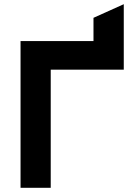

<svg xmlns="http://www.w3.org/2000/svg" viewBox="-20 -896 643 916"><path d="M78 0V-700H426V-811L570.5 -876V-563.5H222V0Z"/></svg>

Font: Overpass ExtraBold
Style: Regular
Weight: 800
Designer: Delve Withrington, Dave Bailey, Thomas Jockin
Foundry: Delve Fonts LLC
Version: Version 4.000; ttfautohint (v1.8.3)